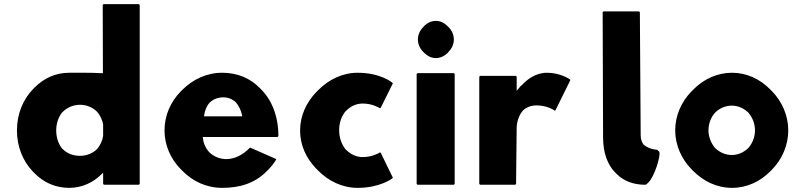

<svg xmlns="http://www.w3.org/2000/svg" viewBox="-20 -887 3888 929"><path d="M283 -346H284C305 -367 335 -380 367 -380C399 -380 428 -368 450 -346C463 -331 475 -309 479 -284V-229C475 -204 464 -183 450 -166C430 -146 400 -133 367 -133C333 -133 304 -145 283 -166H282C264 -188 252 -219 252 -256C252 -292 264 -323 283 -346ZM656 3V-863L652 -867H481L477 -863L478 -533H473C410 -536 342 -535 315 -535C248 -535 192 -508 148 -464L140 -456C91 -406 62 -335 62 -256C62 -177 91 -107 139 -57L147 -49C190 -5 247 22 315 22C378 22 432 -5 470 -43L479 -51V3L483 7H652Z M968 -330C971 -351 979 -373 994 -390V-391H995C1011 -406 1033 -416 1060 -416C1084 -416 1104 -408 1121 -392L1122 -391C1135 -375 1146 -355 1151 -330L1152 -324H967ZM992 -151 991 -152C975 -170 964 -194 962 -219L961 -224H1323L1327 -229C1327 -325 1295 -402 1245 -453L1238 -460C1191 -509 1128 -535 1055 -535C980 -535 913 -503 862 -452L861 -451L854 -444C806 -395 776 -329 776 -256C776 -184 806 -118 854 -69L861 -62C911 -10 979 22 1055 22C1140 22 1212 0 1269 -57L1270 -58L1277 -65C1291 -79 1305 -96 1317 -116L1313 -119L1190 -173C1117 -98 1037 -107 992 -151Z M1881 -27 1823 -146 1819 -150C1810 -144 1779 -127 1735 -127C1704 -127 1677 -140 1655 -162H1654C1634 -186 1621 -219 1621 -257C1621 -294 1633 -327 1654 -351H1655C1676 -373 1704 -386 1735 -386C1778 -386 1809 -369 1819 -363L1823 -367L1881 -484L1877 -488C1877 -488 1821 -535 1710 -535C1638 -535 1569 -502 1518 -449L1511 -442C1463 -393 1432 -328 1432 -255C1432 -184 1462 -121 1509 -72L1517 -64C1568 -11 1637 22 1710 22C1818 22 1875 -22 1877 -23Z M2027 -637 2034 -630C2048 -616 2067 -606 2089 -606C2110 -606 2129 -615 2144 -629L2151 -637C2166 -652 2176 -673 2176 -696C2176 -719 2166 -740 2151 -755L2144 -762C2130 -776 2111 -786 2089 -786C2068 -786 2049 -777 2034 -763L2027 -755C2012 -740 2002 -719 2002 -696C2002 -673 2012 -652 2027 -637ZM2000 7H2176L2180 3V-529L2176 -533H2000L1996 -529V3Z M2488 -457 2480 -448V-516L2476 -520H2303L2299 -516V3L2303 7H2473L2477 3L2480 -272C2480 -281 2484 -321 2509 -351C2524 -366 2546 -377 2576 -377C2622 -377 2654 -359 2665 -351L2668 -354L2740 -500L2736 -504C2733 -506 2689 -535 2627 -535C2570 -535 2529 -501 2505 -475H2504L2497 -468C2494 -464 2491 -460 2488 -457ZM2497 -464Z M3112 1 3119 -6C3146 -33 3178 -132 3170 -153L3161 -161V-162H3160C3153 -163 3120 -165 3096 -186H3095C3086 -197 3080 -212 3080 -232L3076 -828L3072 -832H2900L2896 -828L2898 -223C2898 -149 2919 -90 2957 -52L2964 -45C2997 -12 3043 7 3103 7C3105 7 3108 5 3112 1Z M3439 -341C3459 -362 3490 -376 3521 -376C3552 -376 3581 -362 3602 -341C3621 -318 3633 -289 3633 -256C3633 -224 3621 -195 3602 -172C3581 -151 3552 -137 3521 -137C3490 -137 3461 -150 3439 -172C3421 -194 3408 -224 3408 -256C3408 -288 3419 -318 3439 -341ZM3326 -68 3333 -61C3383 -10 3449 22 3522 22C3594 22 3659 -9 3708 -59L3715 -66C3764 -116 3794 -184 3794 -256C3794 -328 3764 -396 3715 -446L3707 -454C3658 -504 3594 -535 3522 -535C3450 -535 3384 -504 3334 -453L3326 -445C3277 -395 3247 -328 3247 -256C3247 -184 3278 -117 3326 -68Z"/></svg>

Font: Hussar Woodtype
Style: Bd
Weight: 900
Foundry: Cannot Into Space Fonts
Version: Version 1.07